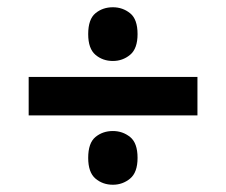

<svg xmlns="http://www.w3.org/2000/svg" viewBox="-20 -588 623 529"><path d="M291 -420Q263 -420 243 -437Q223 -454 223 -494Q223 -535 243 -551.5Q263 -568 291 -568Q318 -568 338.5 -551.5Q359 -535 359 -494Q359 -454 338.5 -437Q318 -420 291 -420ZM59 -376H524V-270H59ZM291 -79Q263 -79 243 -96Q223 -113 223 -153Q223 -194 243 -210.5Q263 -227 291 -227Q318 -227 338.5 -210.5Q359 -194 359 -153Q359 -113 338.5 -96Q318 -79 291 -79Z"/></svg>

Font: Noto Sans Gurmukhi
Style: Bold
Weight: 700
Designer: Jelle Bosma - Monotype Design Team
Foundry: Monotype Imaging Inc.
Version: Version 2.004; ttfautohint (v1.8.4.7-5d5b)